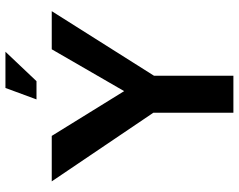

<svg xmlns="http://www.w3.org/2000/svg" viewBox="-106 -771 877 705"><g transform="rotate(-90 332.5 -418.5)"><path d="M271 0V-294L19 -667H186L382 -350L322 -352L504 -667H644L387 -260L407 -334V0ZM320 -723 362 -837H495L387 -723Z"/></g></svg>

Font: Maven Pro SemiBold
Style: Regular
Weight: 600
Designer: Joe Prince
Foundry: Joe Prince
Version: Version 2.103